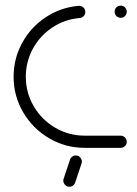

<svg xmlns="http://www.w3.org/2000/svg" viewBox="-20 -539 501 700"><path d="M29.6 -259.3Q29.6 -325.9 61.1 -383.1Q92.6 -440.4 147 -476.3Q201.5 -512.2 267 -517.8Q273.3 -518.1 278.9 -515.4Q284.4 -512.6 287.8 -507.4Q291.1 -502.2 291.1 -495.6Q291.1 -486.7 285.2 -480.4Q279.3 -474.1 270.7 -473.3Q216.3 -468.9 171.3 -439.1Q126.3 -409.3 100.2 -361.9Q74.1 -314.4 74.1 -259.3Q74.1 -201.1 103 -151.7Q131.9 -102.2 181.3 -73.3Q230.7 -44.4 288.9 -44.4H420Q425.9 -44.4 431.1 -41.5Q436.3 -38.5 439.3 -33.3Q442.2 -28.1 442.2 -22.2Q442.2 -16.3 439.3 -11.1Q436.3 -5.9 431.1 -3Q425.9 0 420 0H288.9Q218.5 0 159.1 -35Q99.6 -70 64.6 -129.4Q29.6 -188.9 29.6 -259.3ZM397.8 -496.3Q397.8 -502.2 400.7 -507.4Q403.7 -512.6 408.9 -515.6Q414.1 -518.5 420 -518.5Q425.9 -518.5 431.1 -515.6Q436.3 -512.6 439.3 -507.4Q442.2 -502.2 442.2 -496.3Q442.2 -490.4 439.3 -485.2Q436.3 -480 431.1 -477Q425.9 -474.1 420 -474.1Q414.1 -474.1 408.9 -477Q403.7 -480 400.7 -485.2Q397.8 -490.4 397.8 -496.3ZM211.9 113 235.2 43.3Q237 36.7 243 32.2Q248.9 27.8 256.3 27.8Q263.7 27.8 269.3 32Q274.8 36.3 277.2 43Q279.6 49.6 277.4 56.7L254.1 126.3Q252.2 133 246.3 137.4Q240.4 141.9 233 141.9Q225.6 141.9 220 137.6Q214.4 133.3 212 126.7Q209.6 120 211.9 113Z"/></svg>

Font: 26F Galaxy Sans
Style: Regular
Weight: 400
Designer: C₂₉H₂₅N₃O₅
Version: Version 1.100;FEAKit 1.0